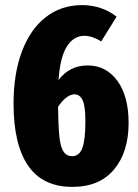

<svg xmlns="http://www.w3.org/2000/svg" viewBox="-20 -713 538 751"><path d="M483 -232Q483 -118 426 -50Q369 18 263 18Q147 18 90 -65Q33 -148 33 -308Q33 -424 65.5 -511Q98 -598 158.5 -645.5Q219 -693 301 -693Q377 -693 436 -648L376 -551Q340 -573 310 -573Q268 -573 241.5 -531Q215 -489 209 -400Q252 -457 323 -457Q395 -457 439 -397Q483 -337 483 -232ZM271 -344Q256 -344 239.5 -331.5Q223 -319 207 -295Q208 -218 212.5 -177Q217 -136 229 -119Q241 -102 262 -102Q290 -102 302 -134Q314 -166 314 -238Q314 -299 303 -321.5Q292 -344 271 -344Z"/></svg>

Font: Fira Sans Compressed ExtraBold
Style: Regular
Weight: 800
Width: 1
Designer: bBox Type GmbH & Carrois Corporate GbR & Edenspiekermann AG
Foundry: bBox Type GmbH & Carrois Corporate GbR & Edenspiekermann AG
Version: Version 4.301